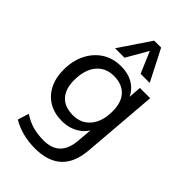

<svg xmlns="http://www.w3.org/2000/svg" viewBox="-291 -870 1191 1191"><g transform="rotate(45 304.0 -275.0)"><path d="M88 98Q135 128 176.5 139Q218 150 270 150Q341 150 379 112Q417 74 423 -2L434 -135H447Q435 -97 407.5 -70Q380 -43 343.5 -29Q307 -15 265 -15Q199 -15 150 -43.5Q101 -72 74 -124.5Q47 -177 47 -247Q47 -327 77 -387Q107 -447 160 -481.5Q213 -516 285 -516Q354 -516 401 -483.5Q448 -451 466 -392L454 -396L462 -503H552L512 -8Q503 110 441 166.5Q379 223 268 223Q152 223 65 171ZM288 -89Q360 -89 402.5 -140.5Q445 -192 445 -281Q445 -359 406 -400.5Q367 -442 296 -442Q223 -442 181 -390.5Q139 -339 139 -248Q139 -172 177 -130.5Q215 -89 288 -89ZM262 -568H179L317 -773H378L483 -568H403L343 -709Z"/></g></svg>

Font: Muli Medium
Style: Italic
Weight: 500
Italic angle: -4.541°
Designer: Vernon Adams
Foundry: Vernon Adams
Version: Version 2.100; ttfautohint (v1.8.1.43-b0c9)